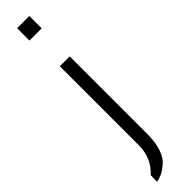

<svg xmlns="http://www.w3.org/2000/svg" viewBox="-352 -758 934 934"><g transform="rotate(-45 115.5 -291.0)"><path d="M161 -518V16Q161 72 147.5 112Q134 152 111 172Q88 192 69.5 201Q51 210 30 214Q31 195 31 169Q93 113 93 26V-518ZM161 -796V-711H77V-796Z"/></g></svg>

Font: Afta sans
Style: Regular
Weight: 400
Designer: par.qink
Foundry: Oriol Esparraguera Font
Version: Version 1.000